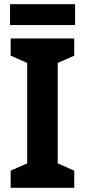

<svg xmlns="http://www.w3.org/2000/svg" viewBox="-20 -898 406 918"><path d="M335 0H31V-82L110 -117V-597L31 -632V-714H335V-632L256 -597V-117L335 -82ZM339 -878V-778H28V-878Z"/></svg>

Font: Noto Sans Devanagari UI SemiCondensed
Style: Bold
Weight: 700
Width: 4
Designer: Jelle Bosma - Monotype Design Team
Foundry: Monotype Imaging Inc.
Version: Version 2.004; ttfautohint (v1.8.4.7-5d5b)